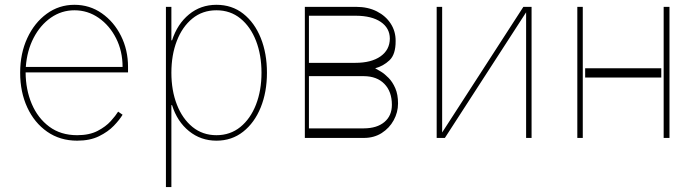

<svg xmlns="http://www.w3.org/2000/svg" viewBox="-20 -574 2902 799"><path d="M301.1 11.4Q229.8 11.4 176.3 -25.9Q122.9 -63.2 93.4 -127.1Q63.9 -191.1 63.9 -271.3Q63.9 -351.6 93.6 -415.5Q123.2 -479.4 174.4 -516.7Q225.5 -554 289.8 -554Q353.3 -554 403.8 -518.6Q454.2 -483.3 483.5 -424.7Q512.8 -366.1 512.8 -295.5V-272.7H86.6Q87 -201.3 112 -142Q137.1 -82.7 184.8 -47.1Q232.6 -11.4 301.1 -11.4Q351.6 -11.4 385.8 -29.1Q420.1 -46.9 440.9 -70Q461.6 -93 471.6 -109.4L490.1 -96.6Q478 -76 453.8 -50.8Q429.7 -25.6 392 -7.1Q354.4 11.4 301.1 11.4ZM87.4 -295.5H490.1Q490.1 -361.2 463.1 -414.6Q436.1 -468 390.6 -499.6Q345.2 -531.2 289.8 -531.2Q236.2 -531.2 191.9 -500.5Q147.7 -469.8 120 -416.5Q92.3 -363.3 87.4 -295.5Z M670.5 204.5V-545.5H693.2V-406.2H696Q718 -474.1 766.5 -514Q815 -554 880.7 -554Q945.3 -554 992.4 -516.9Q1039.4 -479.8 1065.2 -415.8Q1090.9 -351.9 1090.9 -271.3Q1090.9 -191.1 1065 -127.1Q1039.1 -63.2 991.8 -25.9Q944.6 11.4 880.7 11.4Q815.7 11.4 766.5 -28.4Q717.3 -68.2 696 -136.4H693.2V204.5ZM693.2 -271.3Q693.2 -197.4 716.1 -138.7Q739 -79.9 781.1 -45.6Q823.2 -11.4 880.7 -11.4Q938.2 -11.4 980.3 -45.6Q1022.4 -79.9 1045.3 -138.7Q1068.2 -197.4 1068.2 -271.3Q1068.2 -345.2 1045.5 -403.9Q1022.7 -462.7 980.6 -497Q938.6 -531.2 880.7 -531.2Q822.8 -531.2 780.7 -497Q738.6 -462.7 715.9 -403.9Q693.2 -345.2 693.2 -271.3Z M1248.6 0V-545.5H1461.6Q1511.4 -545.5 1548.5 -526.5Q1585.6 -507.5 1606.2 -475.3Q1626.8 -443.2 1626.4 -403.4Q1626.8 -347.7 1600.9 -323.2Q1574.9 -298.7 1541.2 -289.8Q1549.4 -285.5 1565 -276.1Q1580.6 -266.7 1597.1 -249.8Q1613.6 -233 1625 -206.9Q1636.4 -180.8 1636.4 -143.5Q1636.4 -106.5 1618.4 -73.7Q1600.5 -40.8 1568.5 -20.4Q1536.6 0 1494.3 0ZM1265.6 -39.8H1494.3Q1548.7 -40.1 1579.7 -66.2Q1610.8 -92.3 1610.8 -137.8Q1610.8 -192.8 1579.7 -224.8Q1548.7 -256.7 1494.3 -257.1H1265.6ZM1265.6 -312.5H1458.8Q1525.2 -312.5 1563.6 -339.5Q1601.9 -366.5 1602.3 -413.4Q1601.9 -457.4 1564.5 -482.8Q1527 -508.2 1461.6 -508.5H1265.6Z M1820 -22.7 2158 -545.5H2192.1V0H2169.4V-522.7L1831.3 0H1797.2V-545.5H1820Z M2766 -545.5V0H2741.8V-545.5ZM2405.2 -545.5V0H2382.5V-545.5ZM2731.9 -289.8V-251.4H2415.1V-289.8Z"/></svg>

Font: Inter UI Thin
Style: Regular
Weight: 100
Designer: Rasmus Andersson
Foundry: rsms
Version: 3.2;8d6f07862